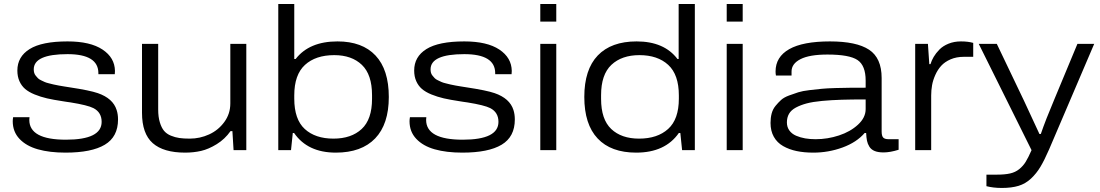

<svg xmlns="http://www.w3.org/2000/svg" viewBox="-20 -743 5442 950"><path d="M304.2 12.2Q225.1 12.2 167.5 -4.2Q109.9 -20.5 76.4 -55.9Q43 -91.3 43 -143.1Q43 -151.4 44.9 -163.1H126Q126 -161.6 125.5 -156.7Q125 -151.9 125 -149.9Q125 -51.8 306.2 -51.8Q482.9 -51.8 482.9 -140.1Q482.9 -187 442.4 -208Q413.6 -222.7 329.1 -236.3Q322.3 -237.3 308.1 -239.3Q296.4 -241.2 290 -242.2Q244.6 -249 212.6 -256.3Q180.7 -263.7 151.4 -275.6Q122.1 -287.6 104.2 -303Q86.4 -318.4 76.2 -341.3Q65.9 -364.3 65.9 -394Q65.9 -462.4 126.5 -500.2Q187 -538.1 314 -538.1Q426.8 -538.1 487.3 -497.8Q547.9 -457.5 548.8 -392.1Q548.8 -383.8 547.9 -376H466.8V-380.9Q466.8 -475.1 314 -475.1Q147 -475.1 147 -399.9Q147 -390.6 149.2 -382.8Q151.4 -375 157 -368.2Q162.6 -361.3 167.7 -356Q172.9 -350.6 183.3 -345.7Q193.8 -340.8 200.9 -337.4Q208 -334 222.4 -330.6Q236.8 -327.1 245.1 -325Q253.4 -322.8 270.8 -319.8Q288.1 -316.9 296.6 -315.4Q305.2 -314 324.2 -311Q424.3 -295.9 463.9 -282.2Q539.1 -256.3 557.1 -198.7Q564 -177.7 564 -151.9Q564 -65.9 498.5 -26.9Q433.1 12.2 304.2 12.2Z M896 12.2Q789.1 12.2 735.8 -34.7Q682.6 -81.5 682.6 -185.1V-525.9H762.7V-201.2Q762.7 -164.6 770.8 -137.9Q778.8 -111.3 791.5 -95.9Q804.2 -80.6 825.4 -71.8Q846.7 -63 867.9 -60.1Q889.2 -57.1 918.9 -57.1Q969.2 -57.1 1014.6 -77.9Q1060.1 -98.6 1089.8 -139.2Q1119.6 -179.7 1119.6 -231V-525.9H1198.7V0H1135.7L1129.9 -94.2H1120.6Q1092.8 -54.7 1052.5 -29.8Q1012.2 -4.9 974.9 3.7Q937.5 12.2 896 12.2Z M1641.6 12.2Q1502 12.2 1435.1 -85H1428.7L1419.9 0H1356.9V-723.1H1436V-451.2H1442.9Q1510.3 -538.1 1649.9 -538.1Q1772.5 -538.1 1838.1 -468.3Q1903.8 -398.4 1903.8 -263.2Q1903.8 -128.4 1836.2 -58.1Q1768.6 12.2 1641.6 12.2ZM1629.9 -57.1Q1718.3 -57.1 1769.5 -104.7Q1820.8 -152.3 1820.8 -253.9V-272Q1820.8 -374 1770.5 -422.1Q1720.2 -470.2 1633.8 -470.2Q1542 -470.2 1489 -421.9Q1436 -373.5 1436 -271V-254.9Q1436 -152.3 1488 -104.7Q1540 -57.1 1629.9 -57.1Z M2267.6 12.2Q2188.5 12.2 2130.9 -4.2Q2073.2 -20.5 2039.8 -55.9Q2006.3 -91.3 2006.3 -143.1Q2006.3 -151.4 2008.3 -163.1H2089.4Q2089.4 -161.6 2088.9 -156.7Q2088.4 -151.9 2088.4 -149.9Q2088.4 -51.8 2269.5 -51.8Q2446.3 -51.8 2446.3 -140.1Q2446.3 -187 2405.8 -208Q2377 -222.7 2292.5 -236.3Q2285.6 -237.3 2271.5 -239.3Q2259.8 -241.2 2253.4 -242.2Q2208 -249 2176 -256.3Q2144 -263.7 2114.7 -275.6Q2085.4 -287.6 2067.6 -303Q2049.8 -318.4 2039.6 -341.3Q2029.3 -364.3 2029.3 -394Q2029.3 -462.4 2089.8 -500.2Q2150.4 -538.1 2277.3 -538.1Q2390.1 -538.1 2450.7 -497.8Q2511.2 -457.5 2512.2 -392.1Q2512.2 -383.8 2511.2 -376H2430.2V-380.9Q2430.2 -475.1 2277.3 -475.1Q2110.4 -475.1 2110.4 -399.9Q2110.4 -390.6 2112.5 -382.8Q2114.7 -375 2120.4 -368.2Q2126 -361.3 2131.1 -356Q2136.2 -350.6 2146.7 -345.7Q2157.2 -340.8 2164.3 -337.4Q2171.4 -334 2185.8 -330.6Q2200.2 -327.1 2208.5 -325Q2216.8 -322.8 2234.1 -319.8Q2251.5 -316.9 2260 -315.4Q2268.6 -314 2287.6 -311Q2387.7 -295.9 2427.2 -282.2Q2502.4 -256.3 2520.5 -198.7Q2527.3 -177.7 2527.3 -151.9Q2527.3 -65.9 2461.9 -26.9Q2396.5 12.2 2267.6 12.2Z M2653.3 -636.2V-723.1H2732.4V-636.2ZM2653.3 0V-525.9H2732.4V0Z M3127.9 12.2Q3002.9 12.2 2937 -57.9Q2871.1 -127.9 2871.1 -263.2Q2871.1 -398.9 2937.7 -468.5Q3004.4 -538.1 3129.9 -538.1Q3266.1 -538.1 3332 -451.2H3337.9V-723.1H3418V0H3355L3346.2 -85H3338.9Q3271 12.2 3127.9 12.2ZM3142.1 -57.1Q3232.9 -57.1 3285.9 -105Q3338.9 -152.8 3338.9 -254.9V-271Q3338.9 -373.5 3286.4 -421.9Q3233.9 -470.2 3144 -470.2Q3056.2 -470.2 3005.1 -422.1Q2954.1 -374 2954.1 -272V-253.9Q2954.1 -152.3 3004.4 -104.7Q3054.7 -57.1 3142.1 -57.1Z M3575.7 -636.2V-723.1H3654.8V-636.2ZM3575.7 0V-525.9H3654.8V0Z M4004.4 12.2Q3958.5 12.2 3921.4 4.4Q3884.3 -3.4 3854.7 -20.3Q3825.2 -37.1 3808.8 -66.2Q3792.5 -95.2 3792.5 -134.8Q3792.5 -160.2 3798.1 -181.4Q3803.7 -202.6 3817.1 -219Q3830.6 -235.4 3844.7 -248.3Q3858.9 -261.2 3884 -270.5Q3909.2 -279.8 3929.9 -286.4Q3950.7 -293 3985.8 -297.1Q4021 -301.3 4046.4 -303.7Q4071.8 -306.2 4115 -307.4Q4158.2 -308.6 4186.3 -308.8Q4214.4 -309.1 4263.2 -309.1V-344.2Q4263.2 -418.9 4222.9 -446Q4182.6 -473.1 4074.2 -473.1Q3985.4 -473.1 3940.9 -450.4Q3896.5 -427.7 3896.5 -389.2V-369.1H3819.3Q3817.4 -378.9 3817.4 -389.2Q3817.4 -461.4 3885 -499.8Q3952.6 -538.1 4086.4 -538.1Q4217.8 -538.1 4280 -497.1Q4342.3 -456.1 4342.3 -356.9V-92.8Q4342.3 -70.8 4349.9 -62.5Q4357.4 -54.2 4377.4 -54.2H4426.3V-2Q4383.8 11.2 4351.6 11.2Q4325.2 11.2 4307.9 4.2Q4290.5 -2.9 4281.7 -17.1Q4272.9 -31.2 4269.8 -46.6Q4266.6 -62 4265.6 -85H4258.3Q4218.3 -38.6 4148.7 -13.2Q4079.1 12.2 4004.4 12.2ZM4015.6 -54.2Q4074.7 -54.2 4131.1 -72.8Q4187.5 -91.3 4225.3 -126.2Q4263.2 -161.1 4263.2 -203.1V-251Q4193.4 -251 4144 -249.5Q4094.7 -248 4047.9 -243.7Q4001 -239.3 3970.9 -231.2Q3940.9 -223.1 3917.7 -210.7Q3894.5 -198.2 3884 -179.9Q3873.5 -161.6 3873.5 -137.2Q3873.5 -114.3 3885.7 -97.4Q3897.9 -80.6 3918.9 -71.5Q3939.9 -62.5 3963.9 -58.3Q3987.8 -54.2 4015.6 -54.2Z M4508.3 0V-525.9H4571.3L4578.1 -425.8H4584Q4589.4 -443.8 4599.9 -461.7Q4610.4 -479.5 4627.9 -497.6Q4645.5 -515.6 4673.3 -526.9Q4701.2 -538.1 4734.4 -538.1Q4770 -538.1 4795.4 -530.8V-461.9H4749Q4712.4 -461.9 4683.6 -449.5Q4654.8 -437 4637.2 -417.7Q4619.6 -398.4 4607.9 -372.3Q4596.2 -346.2 4591.8 -321.3Q4587.4 -296.4 4587.4 -271V0Z M4937 187Q4895 187 4860.8 178.2V121.1H4913.1Q4952.1 121.1 4978 115.2Q5003.9 109.4 5023.2 93.8Q5042.5 78.1 5055.2 57.4Q5067.9 36.6 5084 0L4822.8 -525.9H4912.1L5046.9 -244.1Q5054.7 -228.5 5123 -80.1H5129.9Q5153.3 -148.9 5197.8 -253.9L5311 -525.9H5394L5170.9 -3.9Q5147.5 49.8 5127.9 82.5Q5108.4 115.2 5081.3 140.6Q5054.2 166 5019.8 176.5Q4985.4 187 4937 187Z"/></svg>

Font: Archivo Expanded Light
Style: Regular
Weight: 300
Width: 7
Designer: Hector Gatti
Foundry: Omnibus-Type
Version: Version 2.001